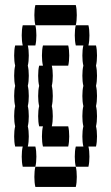

<svg xmlns="http://www.w3.org/2000/svg" viewBox="-20 -660 440 760"><path d="M280 -560H120Q116 -577 116 -600Q116 -624 120 -640H280Q284 -624 284 -600Q284 -577 280 -560ZM124 -40Q124 -17 120 0H70Q66 -17 66 -40Q66 -64 70 -80H40Q36 -97 36 -120Q36 -144 40 -160Q36 -177 36 -200Q36 -224 40 -240Q36 -257 36 -280Q36 -304 40 -320Q36 -337 36 -360Q36 -384 40 -400Q36 -417 36 -440Q36 -464 40 -480H70Q66 -497 66 -520Q66 -544 70 -560H120Q124 -544 124 -520Q124 -497 120 -480H90Q94 -464 94 -440Q94 -417 90 -400Q94 -384 94 -360Q94 -337 90 -320Q94 -304 94 -280Q94 -257 90 -240Q94 -224 94 -200Q94 -177 90 -160Q94 -144 94 -120Q94 -97 90 -80H120Q124 -64 124 -40ZM364 -360Q364 -337 360 -320Q364 -304 364 -280Q364 -257 360 -240Q364 -224 364 -200Q364 -177 360 -160Q364 -144 364 -120Q364 -97 360 -80H330Q334 -64 334 -40Q334 -17 330 0H280Q276 -17 276 -40Q276 -64 280 -80H310Q306 -97 306 -120Q306 -144 310 -160Q306 -177 306 -200Q306 -224 310 -240Q306 -257 306 -280Q306 -304 310 -320Q306 -337 306 -360Q306 -384 310 -400Q306 -417 306 -440Q306 -464 310 -480H280Q276 -497 276 -520Q276 -544 280 -560H330Q334 -544 334 -520Q334 -497 330 -480H360Q364 -464 364 -440Q364 -417 360 -400Q364 -384 364 -360ZM250 -400H185Q189 -384 189 -360Q189 -337 185 -320Q189 -304 189 -280Q189 -257 185 -240Q189 -224 189 -200Q189 -177 185 -160H250Q254 -144 254 -120Q254 -97 250 -80H150Q146 -97 146 -120Q146 -144 150 -160H135Q131 -177 131 -200Q131 -224 135 -240Q131 -257 131 -280Q131 -304 135 -320Q131 -337 131 -360Q131 -384 135 -400H150Q146 -417 146 -440Q146 -464 150 -480H250Q254 -464 254 -440Q254 -417 250 -400ZM120 0H280Q284 16 284 40Q284 63 280 80H120Q116 63 116 40Q116 16 120 0Z"/></svg>

Font: VT323
Style: Regular
Weight: 400
Monospace: yes
Designer: Peter Hull
Version: Version 2.000